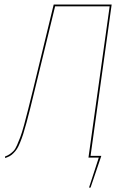

<svg xmlns="http://www.w3.org/2000/svg" viewBox="-20 -701 560 854"><path d="M476.6 -680.7 382.8 -7.8H430.7L382.8 133.3H376L419.4 0H373.5L467.8 -672.9H225.1L134.8 -302.2Q122.6 -251.5 114.7 -220Q106.9 -188.5 97.9 -155.5Q88.9 -122.6 83 -104.2Q77.1 -85.9 69.3 -66.9Q61.5 -47.9 55.4 -38.6Q49.3 -29.3 40.5 -20.3Q31.7 -11.2 23.2 -6.6Q14.6 -2 2.9 2L2.4 -4.9Q14.6 -9.3 23.4 -15.4Q32.2 -21.5 40.3 -29.8Q48.3 -38.1 55.9 -55.7Q63.5 -73.2 70.3 -91.1Q77.1 -108.9 86.7 -143.6Q96.2 -178.2 104.5 -211.7Q112.8 -245.1 127 -302.2L218.8 -680.7Z"/></svg>

Font: Fira Sans Compressed Eight
Style: Italic
Weight: 100
Width: 3
Italic angle: -8°
Designer: Carrois Corporate & Edenspiekermann AG
Foundry: Carrois Corporate GbR & Edenspiekermann AG
Version: Version 4.203;PS 004.203;hotconv 1.0.88;makeotf.lib2.5.64775